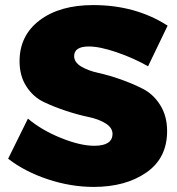

<svg xmlns="http://www.w3.org/2000/svg" viewBox="-20 -730 695 756"><path d="M347 -710Q514 -710 640 -629L563 -469Q507 -501 440 -524Q373 -547 330 -547Q272 -547 272 -509Q272 -485 299 -468.5Q326 -452 367 -443Q408 -434 455 -417.5Q502 -401 543 -380Q584 -359 611 -316Q638 -273 638 -214Q638 -107 556 -50.5Q474 6 349 6Q259 6 168.5 -24Q78 -54 12 -105L90 -263Q143 -218 219.5 -187Q296 -156 351 -156Q423 -156 423 -203Q423 -227 396 -244Q369 -261 328 -269.5Q287 -278 240 -293.5Q193 -309 152 -328.5Q111 -348 84 -389.5Q57 -431 57 -489Q57 -590 136 -650Q215 -710 347 -710Z"/></svg>

Font: Montserrat Extra Bold
Style: Regular
Weight: 800
Designer: Julieta Ulanovsky
Foundry: Julieta Ulanovsky
Version: Version 3.001;PS 003.001;hotconv 1.0.70;makeotf.lib2.5.58329